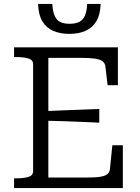

<svg xmlns="http://www.w3.org/2000/svg" viewBox="-20 -949 705 969"><path d="M600 -216V0H51V-49H62Q99 -49 123 -56Q147 -63 147 -85V-625Q147 -647 123 -654Q99 -661 62 -661H51V-710H575V-519H523L512 -613Q510 -631 496.5 -640.5Q483 -650 456.5 -653.5Q430 -657 387 -657H224V-53H410Q442 -53 465.5 -54.5Q489 -56 504 -61Q519 -66 526.5 -75Q534 -84 535 -97L547 -216ZM202 -388Q249 -390 295.5 -392Q342 -394 388.5 -395.5Q435 -397 481 -399V-330Q435 -332 388.5 -334Q342 -336 295.5 -337.5Q249 -339 202 -340ZM330 -778Q283 -778 248 -793.5Q213 -809 193.5 -842Q174 -875 172 -929H244Q246 -891 256 -869Q266 -847 284 -838Q302 -829 331 -829Q360 -829 379 -838Q398 -847 408 -869Q418 -891 420 -929H488Q486 -875 466.5 -842Q447 -809 412 -793.5Q377 -778 330 -778Z"/></svg>

Font: Roboto Serif Light
Style: Regular
Weight: 300
Designer: Greg Gazdowicz
Foundry: Commercial Type
Version: Version 1.008